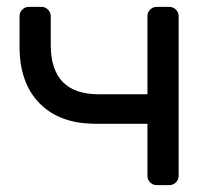

<svg xmlns="http://www.w3.org/2000/svg" viewBox="-20 -540 616 560"><path d="M268 -265H410V-493Q410 -504 418 -512Q426 -520 437 -520H474Q485 -520 493 -512Q501 -504 501 -493V-27Q501 -16 493 -8Q485 0 474 0H437Q426 0 418 -8Q410 -16 410 -27V-179H259Q154 -179 95.5 -238.5Q37 -298 37 -404V-493Q37 -504 45 -512Q53 -520 64 -520H101Q112 -520 120 -512Q128 -504 128 -493V-409Q128 -265 268 -265Z"/></svg>

Font: Contemporary
Style: Regular
Weight: 400
Designer: Victor Tran
Foundry: Victor Tran
Version: Version 1.100